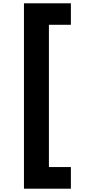

<svg xmlns="http://www.w3.org/2000/svg" viewBox="-20 -937 546 1162"><path d="M125 -917V205H409V74H276V-787H409V-917Z"/></svg>

Font: Malmofest
Style: Bold
Weight: 700
Designer: Jonny Pinhorn (Poppins), Kolossal
Version: Version 1.004;Glyphs 3.1.2 (3151)